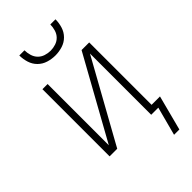

<svg xmlns="http://www.w3.org/2000/svg" viewBox="-275 -812 1051 1051"><g transform="rotate(-45 250.0 -287.0)"><path d="M250 -600Q222 -600 194.5 -608.5Q167 -617 147 -637Q127 -657 118.5 -684.5Q110 -712 110 -740H150Q150 -720 156 -699.5Q162 -679 176 -664.5Q190 -650 210 -643.5Q230 -637 250 -637Q270 -637 290 -643.5Q310 -650 324 -664.5Q338 -679 344 -699.5Q350 -720 350 -740H390Q390 -712 381.5 -684.5Q373 -657 353 -637Q333 -617 305.5 -608.5Q278 -600 250 -600ZM443 166H402L446 0H391V-474L164 -65L128 0H69V-520H109V-46L372 -520H431V-37H496Z"/></g></svg>

Font: Iosevka SS18 Extralight
Style: Regular
Weight: 200
Monospace: yes
Designer: Belleve Invis
Foundry: Belleve Invis
Version: Version 25.1.1; ttfautohint (v1.8.4)